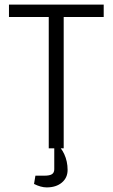

<svg xmlns="http://www.w3.org/2000/svg" viewBox="-20 -645 490 835"><path d="M257 -571V0H192V-571H19V-625H431V-571ZM183 170Q158 170 128 155L134 119H173Q196 119 206 112.5Q216 106 216 91V-21H222Q245 -6 259.5 25.5Q274 57 274 94Q274 128 249 149Q224 170 183 170Z"/></svg>

Font: Changa ExtraLight
Style: Regular
Weight: 250
Designer: Eduardo Rodriguez Tunni
Foundry: Eduardo Rodriguez Tunni
Version: Version 3.002; ttfautohint (v1.8.2)